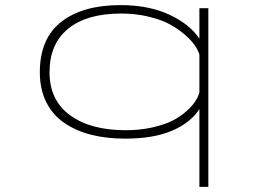

<svg xmlns="http://www.w3.org/2000/svg" viewBox="-20 -532 1090 752"><path d="M452 -512Q562 -512 642.2 -475Q722.5 -438 761 -380.5V-500H796V200H761V-105Q727 -51.5 654.2 -20.2Q581.5 11 470 11Q397 11 337.2 -4.2Q277.5 -19.5 232 -50.5Q186.5 -81.5 161.2 -132Q136 -182.5 136 -249Q136 -381 220 -446.5Q304 -512 452 -512ZM174 -249Q174 -139.5 254.2 -80.8Q334.5 -22 472 -22Q529 -22 577.2 -33Q625.5 -44 656.5 -60Q687.5 -76 710.8 -97Q734 -118 745.2 -135.8Q756.5 -153.5 761 -169.5V-318.5Q756 -335 743 -354.2Q730 -373.5 704.2 -396Q678.5 -418.5 645 -436.8Q611.5 -455 561.2 -467Q511 -479 454 -479Q320 -479 247 -419.5Q174 -360 174 -249Z"/></svg>

Font: League Mono Extended Thin
Style: Regular
Weight: 100
Width: 9
Designer: Tyler Finck
Foundry: The League of Moveable Type / Tyler Finck
Version: Version 2.210